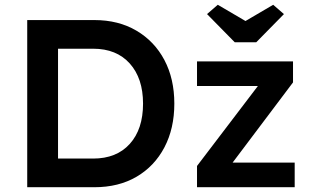

<svg xmlns="http://www.w3.org/2000/svg" viewBox="-20 -784 1301 804"><path d="M94 0V-700H375Q476 -700 551.5 -655.5Q627 -611 668.5 -532.5Q710 -454 710 -350Q710 -246 668.5 -167Q627 -88 552 -44Q477 0 375 0ZM370 -580H223V-120H370Q468 -120 523.5 -181.5Q579 -243 579 -350Q579 -456 523.5 -518Q468 -580 370 -580ZM805 0V-89L1060 -424H805V-527H1207V-439L954 -103H1214V0ZM963 -607 847 -725 892 -764 1008 -696 1124 -764 1169 -725 1053 -607Z"/></svg>

Font: Readex Pro Medium
Style: Regular
Weight: 500
Designer: Bonnie Shaver-Troup, Thomas Jockin
Foundry: Lexend
Version: Version 1.204; ttfautohint (v1.8.4.7-5d5b)